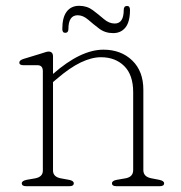

<svg xmlns="http://www.w3.org/2000/svg" viewBox="-20 -641 624 661"><path d="M162.5 -446.5V-386.5Q258 -470 336 -470Q396.5 -470 435 -433Q473.5 -396 473.5 -332V-55.5Q473.5 -32 502 -27L528 -22Q545 -18.5 545 -10Q545 0 530 0H380.5Q365.5 0 365.5 -10Q365.5 -19 382.5 -22L411.5 -27Q438.5 -31.5 438.5 -55.5V-323.5Q438.5 -383 407.8 -413.5Q377 -444 327.5 -444Q295.5 -444 257.5 -425.8Q219.5 -407.5 174.5 -368.5L162.5 -358.5V-54Q162.5 -32 189.5 -27L217 -22Q234 -19 234 -10Q234 0 219 0H70Q55 0 55 -10Q55 -18.5 72 -22L101 -27Q127.5 -32 127.5 -53.5V-396Q127.5 -416.5 109 -416.5H61Q46.5 -416.5 46.5 -425.5Q46.5 -433.5 60.5 -438L119.5 -456Q128 -458.5 135.2 -461Q142.5 -463.5 147 -463.5Q162.5 -463.5 162.5 -446.5ZM369.5 -527Q342 -527 321.8 -542.2Q301.5 -557.5 283.8 -573Q266 -588.5 247.5 -588.5Q215.5 -588.5 215.5 -541Q215.5 -528 204.5 -528Q194.5 -528 194.5 -541Q194.5 -581.5 209.8 -601.2Q225 -621 252.5 -621Q279.5 -621 299.8 -605.8Q320 -590.5 337.8 -575.2Q355.5 -560 375 -560Q406 -560 406 -607Q406 -620.5 417.5 -620.5Q427.5 -620.5 427.5 -607Q427.5 -566 412 -546.5Q396.5 -527 369.5 -527Z"/></svg>

Font: Fraunces 9pt Soft Thin
Style: Regular
Weight: 100
Version: Version 1.000;[b76b70a41]